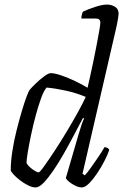

<svg xmlns="http://www.w3.org/2000/svg" viewBox="-20 -820 539 840"><path d="M136 0Q121 0 103 -9Q85 -18 68 -31Q51 -44 39.5 -56.5Q28 -69 27 -75Q27 -113 34 -158.5Q41 -204 52.5 -249.5Q64 -295 75.5 -334Q87 -373 96.5 -398Q106 -423 110 -427Q117 -436 135 -453.5Q153 -471 172.5 -485.5Q192 -500 202 -500Q218 -500 245.5 -491Q273 -482 304 -467.5Q335 -453 363 -436Q366 -448 372.5 -477.5Q379 -507 387 -544.5Q395 -582 402 -619Q409 -656 414 -684Q419 -712 419 -721Q419 -739 399 -739H336Q336 -746 338 -755Q340 -764 343 -769Q366 -780 397 -790Q428 -800 448 -800Q467 -800 483 -790.5Q499 -781 499 -759Q499 -755 496 -736.5Q493 -718 487 -692L341 -60L351 -53Q361 -63 377 -85.5Q393 -108 410 -133Q427 -158 437 -176Q446 -176 451.5 -172Q457 -168 458 -164Q451 -143 436.5 -115Q422 -87 404.5 -61Q387 -35 369.5 -17.5Q352 0 338 0Q325 0 309.5 -7.5Q294 -15 282.5 -24.5Q271 -34 268 -41L324 -233Q331 -257 337.5 -276Q344 -295 348 -301L343 -304Q325 -270 303.5 -229Q282 -188 259 -147.5Q236 -107 213 -73.5Q190 -40 170.5 -20Q151 0 136 0ZM149 -66Q154 -66 173 -92.5Q192 -119 219 -160Q246 -201 273.5 -247Q301 -293 323 -333Q345 -373 355 -396Q315 -413 270 -423Q225 -433 184 -437Q172 -424 160 -391Q148 -358 136.5 -315.5Q125 -273 116 -230Q107 -187 101.5 -154Q96 -121 96 -107Q103 -93 122 -79.5Q141 -66 149 -66Z"/></svg>

Font: Texturina 72pt 72pt Light
Style: Italic
Weight: 300
Italic angle: -11°
Designer: Guillermo Torres Carreño
Foundry: Omnibus-Type
Version: Version 1.002; ttfautohint (v1.8.3)